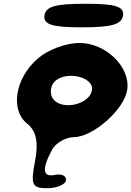

<svg xmlns="http://www.w3.org/2000/svg" viewBox="-20 -778 697 1019"><path d="M180 -467C60 -363 33 -194 124 -122C173 -83 185 -23 166 77C142 202 149 221 231 221C281 221 328 201 330 179C333 155 307 143 273 150C206 164 201 121 256 17C274 -18 329 -50 371 -50C473 -50 639 -196 655 -300C674 -421 543 -550 401 -550C330 -550 234 -514 180 -467ZM468 -300C457 -225 315 -190 264 -250C245 -273 245 -313 264 -338C315 -406 479 -375 468 -300ZM216 -696C209 -648 256 -633 414 -633C572 -633 626 -648 633 -696C640 -744 591 -758 433 -758C275 -758 223 -744 216 -696Z"/></svg>

Font: Hussar Skorodowane
Style: Ky
Weight: 700
Foundry: Cannot Into Space Fonts
Version: Version 0.892